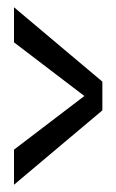

<svg xmlns="http://www.w3.org/2000/svg" viewBox="-20 -507 320 528"><path d="M18.5 -487 261.5 -282.5V-203.5L18.5 1V-95.5L212 -243L18.5 -390.5Z"/></svg>

Font: Anybody Narrow Medium
Style: Regular
Weight: 500
Width: 3
Designer: Tyler Finck
Foundry: Etcetera Type Company
Version: Version 1.000; ttfautohint (v1.8)